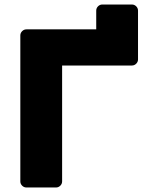

<svg xmlns="http://www.w3.org/2000/svg" viewBox="-20 -830 648 850"><path d="M255 -27Q255 -16 247 -8Q239 0 228 0H97Q86 0 78 -8Q70 -16 70 -27V-673Q70 -684 78 -692Q86 -700 97 -700H406V-783Q406 -794 414 -802Q422 -810 433 -810H564Q575 -810 583 -802Q591 -794 591 -783V-567Q591 -556 583 -548Q575 -540 564 -540H255Z"/></svg>

Font: Rubik
Style: Regular
Weight: 700
Designer: Hubert & Fischer
Foundry: Hubert & Fischer
Version: Version 1.100